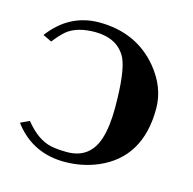

<svg xmlns="http://www.w3.org/2000/svg" viewBox="-75 -520 609 606"><g transform="rotate(15 229.0 -217.0)"><path d="M185.1 -22Q259.8 -22 283.2 -94.7Q295.9 -135.3 295.9 -195.8Q295.9 -314 275.9 -356Q248 -410.2 174.8 -411.1Q112.8 -411.1 80.6 -383.3Q65.4 -370.1 46.9 -346.2L18.1 -359.9Q80.6 -443.4 178.2 -443.8Q299.8 -443.8 372.1 -356.9Q421.9 -296.4 421.9 -227.1Q421.9 -66.9 293.5 -11.7Q242.7 9.8 185.1 9.8Q85 9.8 23.9 -65.4Q20.5 -69.8 18.1 -73.2L46.9 -86.9Q86.9 -37.1 130.9 -26.9Q153.3 -22 185.1 -22Z"/></g></svg>

Font: Linux Libertine O
Style: Bold
Weight: 700
Designer: Philipp H. Poll
Foundry: Philipp H. Poll
Version: Version 5.0.0